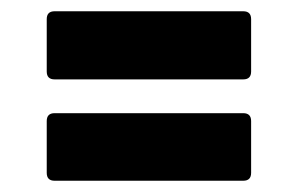

<svg xmlns="http://www.w3.org/2000/svg" viewBox="-20 -472 529 341"><path d="M77 -331Q63 -331 63 -345V-438Q63 -452 77 -452H412Q426 -452 426 -438V-345Q426 -331 412 -331ZM77 -151Q63 -151 63 -165V-257Q63 -271 77 -271H412Q426 -271 426 -257V-165Q426 -151 412 -151Z"/></svg>

Font: Sofia Sans Condensed Black
Style: Regular
Weight: 900
Designer: Botio Nikoltchev, Ani Petrova
Foundry: lettersoup
Version: Version 4.101